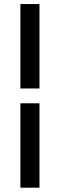

<svg xmlns="http://www.w3.org/2000/svg" viewBox="-20 -708 288 924"><path d="M78.1 -282.2V-688.5H169.9V-282.2ZM78.1 195.3V-210.9H169.9V195.3Z"/></svg>

Font: Sen SemiBold
Style: Regular
Weight: 600
Designer: Kosal Sen, Philatype
Foundry: Philatype
Version: Version 2.000;gftools[0.9.31]